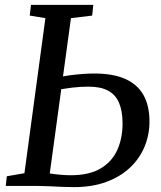

<svg xmlns="http://www.w3.org/2000/svg" viewBox="-20 -763 661 788"><path d="M283 5Q261.6 5 233.2 3.8Q204.9 2.5 177 1.2Q149.1 0 128 0H3.7L8 -39.6L80.3 -52.2L166.3 -688.5L102 -699.1L107.2 -743H362.9L358.3 -699L271.2 -688.5L184.2 -51.2Q203.5 -48 227 -45.9Q250.5 -43.8 270.8 -43.8Q346.6 -43.8 393.3 -71.8Q440 -99.7 461.5 -147.8Q483 -195.9 483 -256.3Q483 -306.5 468.9 -340.2Q454.9 -373.8 424.2 -390.6Q393.5 -407.4 342.8 -407.4Q308.6 -407.4 275.4 -403.3Q242.2 -399.1 220.2 -395.4L226.1 -446.4Q243.4 -450.9 267.5 -454.1Q291.5 -457.3 317.7 -459.3Q343.8 -461.3 367.3 -461.3Q444.7 -461.3 494.8 -438.7Q544.9 -416.1 569.2 -372.3Q593.5 -328.4 593.5 -264.6Q593.5 -210 573.3 -161.2Q553.2 -112.5 513.7 -75.1Q474.2 -37.8 416.3 -16.4Q358.5 5 283 5Z"/></svg>

Font: Merriweather Light
Style: Italic
Weight: 300
Italic angle: -7.8°
Designer: Eben Sorkin
Foundry: Eben Sorkin
Version: Version 2.101